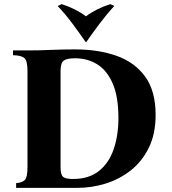

<svg xmlns="http://www.w3.org/2000/svg" viewBox="-20 -909 831 929"><path d="M58 0V-23Q87 -25 100 -38Q113 -51 113 -100V-565Q113 -614 98.5 -627.5Q84 -641 43 -642V-665H113Q168 -665 225 -667.5Q282 -670 343 -670Q457 -670 545 -638.5Q633 -607 683 -537.5Q733 -468 733 -353Q733 -261 700 -194Q667 -127 612 -84Q557 -41 490 -20.5Q423 0 355 0ZM333 -43Q410 -43 458.5 -81.5Q507 -120 530 -187Q553 -254 553 -338Q553 -441 525.5 -504.5Q498 -568 451 -597.5Q404 -627 343 -627Q303 -627 288 -615.5Q273 -604 273 -565V-100Q273 -65 284.5 -54Q296 -43 333 -43ZM514 -889 533 -880Q496 -840 461.5 -794Q427 -748 397 -705H395Q365 -748 331 -794Q297 -840 259 -880L278 -889Q345 -868 396 -830Q447 -868 514 -889Z"/></svg>

Font: Bona Nova
Style: Bold
Weight: 700
Designer: Mateusz Machalski
Foundry: Capitalics
Version: Version 4.001; ttfautohint (v1.8.3)